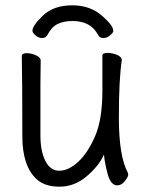

<svg xmlns="http://www.w3.org/2000/svg" viewBox="-20 -684 540 722"><path d="M118 -10Q64 -59 64 -171Q64 -368 62 -474Q62 -484 80 -484Q98 -484 115.5 -476Q133 -468 133 -456L132 -368V-175Q132 -116 150.5 -79Q169 -42 203 -42Q237 -42 273 -74.5Q309 -107 337 -170.5Q365 -234 365 -342V-475Q365 -485 384 -485Q403 -485 420.5 -477.5Q438 -470 438 -458Q427 -385 427 -241Q427 -96 461 -34Q462 -32 462 -26Q462 -19 449.5 -3Q437 13 421 13Q396 13 384.5 -31Q373 -75 371 -103Q352 -60 306 -21Q260 18 204 18Q148 18 118 -10ZM368 -621Q406 -587 406 -568Q406 -561 394 -551Q382 -541 369 -541Q355 -541 349 -552Q322 -605 253 -605Q220 -605 197 -594Q174 -583 158 -552Q152 -541 138 -541Q125 -541 113.5 -551Q102 -561 102 -568Q102 -588 142 -626Q182 -664 252 -664Q322 -664 368 -621Z"/></svg>

Font: Moon Stars Kai HW
Style: Regular
Weight: 400
Designer: GuiWonder
Version: Version 1.101